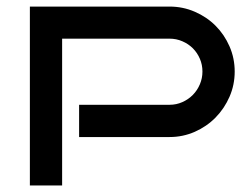

<svg xmlns="http://www.w3.org/2000/svg" viewBox="-20 -570 761 590"><path d="M701.2 -350.1Q701.2 -309.1 685.3 -272.7Q669.4 -236.3 642.3 -208.7Q615.2 -181.2 578.6 -165Q542 -148.9 501 -148.9H223.1V-248H501Q522 -248 540.5 -256.3Q559.1 -264.6 572.8 -278.6Q586.4 -292.5 594.2 -311Q602.1 -329.6 602.1 -350.1Q602.1 -371.1 594.2 -389.4Q586.4 -407.7 572.8 -421.4Q559.1 -435.1 540.5 -443.1Q522 -451.2 501 -451.2H170.9V0H71.8V-549.8H501Q542 -549.8 578.6 -533.9Q615.2 -518.1 642.3 -491Q669.4 -463.9 685.3 -427.5Q701.2 -391.1 701.2 -350.1Z"/></svg>

Font: Bruno Ace SC
Style: Regular
Weight: 400
Designer: Astigmatic (AOETI)
Foundry: Astigmatic (AOETI)
Version: Version 1.000